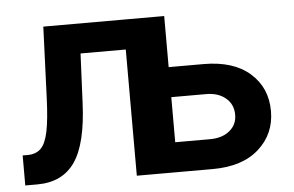

<svg xmlns="http://www.w3.org/2000/svg" viewBox="-44 -608 1025 669"><g transform="rotate(-5 469.0 -273.0)"><path d="M18.6 0V-105H36.6Q64.5 -105 81.8 -121.3Q99.1 -137.7 107.9 -179.4Q116.7 -221.2 119.6 -296.9L129.4 -545.9H535.6V0H408.7V-441.4H250.5L242.7 -270.5Q236.8 -127.4 192.9 -63.7Q148.9 0 61 0ZM552.2 -367.2H674.3Q778.3 -367.2 836.2 -316.4Q894 -265.6 894 -183.6Q894 -104 836.2 -52Q778.3 0 674.3 0H425.3V-545.9H552.2ZM552.2 -262.2V-104.5H674.3Q716.3 -104.5 742.4 -125.7Q768.6 -147 768.6 -181.6Q768.6 -218.3 742.4 -240.2Q716.3 -262.2 674.3 -262.2Z"/></g></svg>

Font: Inter-SemiBold
Style: Regular
Weight: 600
Designer: Rasmus Andersson
Foundry: rsms
Version: Version 4.000;git-a52131595